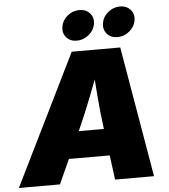

<svg xmlns="http://www.w3.org/2000/svg" viewBox="-88 -1009 939 1065"><g transform="rotate(-5 382.0 -477.0)"><path d="M-26.4 0 331.5 -727.5H601.6L726.1 0H509.3L472.2 -282.2Q460 -374 452.1 -471.4Q444.3 -568.8 438.5 -666H484.9Q447.8 -568.8 409.9 -471.4Q372.1 -374 330.6 -282.2L202.1 0ZM172.4 -136.2 196.8 -285.2H597.2L572.8 -136.2ZM591.8 -786.1Q554.7 -786.1 533.4 -810.5Q512.2 -835 518.1 -870.1Q523.4 -905.3 553 -929.7Q582.5 -954.1 619.6 -954.1Q656.2 -954.1 678 -929.7Q699.7 -905.3 693.8 -870.1Q688 -835 658.2 -810.5Q628.4 -786.1 591.8 -786.1ZM365.2 -786.1Q328.6 -786.1 307.4 -810.5Q286.1 -835 292 -870.1Q297.4 -905.3 326.9 -929.7Q356.4 -954.1 393.6 -954.1Q430.2 -954.1 451.9 -929.7Q473.6 -905.3 467.8 -870.1Q461.9 -835 432.1 -810.5Q402.3 -786.1 365.2 -786.1Z"/></g></svg>

Font: Inter 17pt Black
Style: Italic
Weight: 900
Italic angle: -9.3988°
Version: Version 4.001;git-66647c0bb